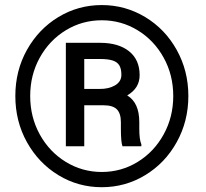

<svg xmlns="http://www.w3.org/2000/svg" viewBox="-20 -741 826 770"><path d="M735.4 -356Q735.4 -254.9 688.7 -170.9Q642.1 -86.9 562.3 -38.6Q482.4 9.8 388.2 9.8Q293.5 9.8 214.1 -38.6Q134.8 -86.9 88.1 -170.7Q41.5 -254.4 41.5 -356Q41.5 -457.5 88.1 -541Q134.8 -624.5 214.1 -672.6Q293.5 -720.7 388.2 -720.7Q482.4 -720.7 562.3 -672.6Q642.1 -624.5 688.7 -540.8Q735.4 -457 735.4 -356ZM674.8 -356Q674.8 -440.4 636.2 -510Q597.7 -579.6 532 -619.6Q466.3 -659.7 388.2 -659.7Q309.6 -659.7 243.9 -619.6Q178.2 -579.6 139.6 -510Q101.1 -440.4 101.1 -356Q101.1 -271.5 139.6 -201.7Q178.2 -131.8 244.1 -91.6Q310.1 -51.3 388.2 -51.3Q466.3 -51.3 532 -91.6Q597.7 -131.8 636.2 -201.7Q674.8 -271.5 674.8 -356ZM538.6 -224.1Q538.6 -181.2 546.9 -162.1V-154.3H471.2Q464.8 -170.9 464.8 -224.6V-251Q464.8 -286.1 448.7 -302.5Q432.6 -318.8 395 -318.8H317.9V-154.3H244.1V-569.3H381.3Q455.1 -569.3 497.6 -535.4Q540 -501.5 540 -439.5Q540 -387.2 490.2 -358.4Q538.6 -329.1 538.6 -251.5ZM466.8 -440.9Q466.8 -464.8 458.7 -478.5Q450.7 -492.2 432.1 -498.3Q413.6 -504.4 381.3 -504.4H317.9V-384.3H378.4Q416 -383.8 441.4 -398.7Q466.8 -413.6 466.8 -440.9Z"/></svg>

Font: Heebo Black
Style: Regular
Weight: 900
Designer: Oded Ezer
Foundry: Meir Sadan
Version: Version 2.001; ttfautohint (v1.5.14-ce02) -l 8 -r 50 -G 200 